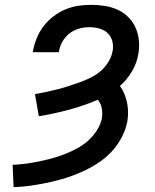

<svg xmlns="http://www.w3.org/2000/svg" viewBox="-20 -763 640 791"><path d="M36 8 32 -84Q58 -85 85 -88.5Q112 -92 138.5 -97.5Q165 -103 191.5 -110Q218 -117 244 -127Q270 -137 295.5 -150.5Q321 -164 342.5 -183Q364 -202 379.5 -226.5Q395 -251 400 -277Q403 -298 399 -318Q395 -338 383 -352Q324 -327 262.5 -310.5Q201 -294 140 -284L124 -375Q146 -379 169.5 -384Q193 -389 216.5 -395Q240 -401 263 -408.5Q286 -416 308.5 -424Q331 -432 353.5 -443Q376 -454 395 -470.5Q414 -487 427 -508.5Q440 -530 444 -553Q448 -574 442.5 -594Q437 -614 423 -627Q409 -640 389 -645.5Q369 -651 348 -651Q327 -651 305.5 -645Q284 -639 266.5 -625.5Q249 -612 237.5 -592Q226 -572 223 -551L222 -548H115L116 -554Q121 -580 131.5 -606Q142 -632 159.5 -655Q177 -678 200 -695.5Q223 -713 249 -724Q275 -735 302 -739Q329 -743 356 -743Q385 -743 412.5 -738.5Q440 -734 464.5 -723Q489 -712 508 -693Q527 -674 538 -650Q549 -626 552 -598Q555 -570 550 -541Q544 -504 524 -469.5Q504 -435 474 -409Q485 -394 492 -377Q499 -360 503 -342Q507 -324 507.5 -304.5Q508 -285 505 -265Q499 -231 481.5 -197.5Q464 -164 438.5 -137Q413 -110 381 -89.5Q349 -69 315 -54Q281 -39 246.5 -28.5Q212 -18 176.5 -10.5Q141 -3 106 2Q71 7 36 8Z"/></svg>

Font: Iosevka SmBd Ex Obl
Style: Regular
Weight: 600
Width: 7
Italic angle: -9°
Monospace: yes
Designer: Belleve Invis
Foundry: Belleve Invis
Version: Version 32.5.0; ttfautohint (v1.8.4)